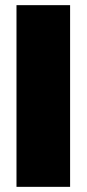

<svg xmlns="http://www.w3.org/2000/svg" viewBox="-20 -725 337 745"><path d="M44 -705H252V0H44Z"/></svg>

Font: Nunito Sans Heavy
Style: Regular
Weight: 400
Designer: Vernon Adams
Foundry: Vernon Adams
Version: Version 2.500